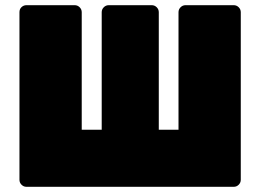

<svg xmlns="http://www.w3.org/2000/svg" viewBox="-20 -720 1003 740"><path d="M55 -27V-673Q55 -685 63 -692.5Q71 -700 82 -700H268Q279 -700 287 -692Q295 -684 295 -673V-220H372V-673Q372 -684 380 -692Q388 -700 399 -700H565Q576 -700 584 -692Q592 -684 592 -673V-220H668V-673Q668 -684 676 -692Q684 -700 695 -700H881Q892 -700 900 -692Q908 -684 908 -673V-27Q908 -16 900 -8Q892 0 881 0H82Q71 0 63 -8Q55 -16 55 -27Z"/></svg>

Font: Rubik
Style: Regular
Weight: 900
Designer: Hubert & Fischer
Foundry: Hubert & Fischer
Version: Version 1.100